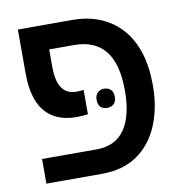

<svg xmlns="http://www.w3.org/2000/svg" viewBox="-71 -662 699 729"><g transform="rotate(-10 279.0 -297.5)"><path d="M50 0V-95H261Q333 -95 369 -147Q405 -199 405 -296Q405 -399 365 -449.5Q325 -500 245 -500H94V-595H254Q315 -595 363.5 -574.5Q412 -554 445.5 -515.5Q479 -477 496 -422.5Q513 -368 513 -298Q513 -211 484.5 -143.5Q456 -76 401 -38Q346 0 263 0ZM209 -229Q152 -229 115.5 -252.5Q79 -276 62 -320Q45 -364 45 -426V-595H149V-434Q149 -395 157.5 -371Q166 -347 182.5 -335.5Q199 -324 224 -324Q231 -324 238 -324.5Q245 -325 251 -326V-232Q241 -231 230 -230Q219 -229 209 -229ZM293 -280Q293 -298 303 -307.5Q313 -317 328 -317Q343 -317 353 -308Q363 -299 363 -280Q363 -261 353 -252Q343 -243 328 -243Q313 -243 303 -251.5Q293 -260 293 -280Z"/></g></svg>

Font: Noto Sans Hebrew SemiCondensed Medium
Style: Regular
Weight: 500
Width: 4
Designer: Monotype Design Team
Foundry: Monotype Imaging Inc.
Version: Version 2.003